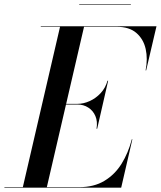

<svg xmlns="http://www.w3.org/2000/svg" viewBox="-66 -872 746 892"><path d="M39.5 0 213.5 -750H325L151 0ZM-45.5 0V-2.5H302Q370.5 -2.5 419 -31.8Q467.5 -61 498.8 -111.2Q530 -161.5 546.5 -225H549L497 0ZM382.5 -274Q388 -307.5 377.2 -332.8Q366.5 -358 344.2 -372.2Q322 -386.5 293.5 -386.5H224V-389.5H293.5Q322 -389.5 350.8 -402.5Q379.5 -415.5 401.8 -439.5Q424 -463.5 433.5 -497H436.5L385.5 -274ZM610.5 -545Q621 -598.5 610.8 -644.5Q600.5 -690.5 567.5 -719Q534.5 -747.5 476 -747.5H123.5V-750H661L613 -545ZM302 -850V-852.5H542V-850Z"/></svg>

Font: Bodoni Moda 72pt Medium
Style: Italic
Weight: 500
Italic angle: -13°
Designer: Owen Earl
Foundry: indestructible type
Version: Version 2.004